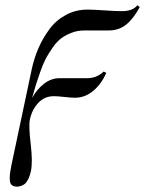

<svg xmlns="http://www.w3.org/2000/svg" viewBox="-20 -471 543 719"><path d="M503.4 -444.8Q480.5 -401.9 453.1 -379.4Q425.8 -356.9 386.7 -356.9H295.9Q270 -356.9 247.6 -348.1Q225.1 -339.4 208.7 -327.1Q192.4 -314.9 176.8 -292.2Q161.1 -269.5 151.6 -251.7Q142.1 -233.9 131.1 -202.9Q120.1 -171.9 114.7 -154.3Q109.4 -136.7 100.1 -104Q117.7 -136.2 144.5 -157.2Q171.4 -178.2 203.6 -178.2H306.6Q342.3 -178.2 368.2 -203.1L377.9 -198.2Q359.9 -156.2 328.9 -130.6Q297.9 -105 261.2 -105Q247.6 -105 221.4 -107.9Q195.3 -110.8 181.6 -110.8Q146.5 -110.8 123 -85.4Q99.6 -60.1 91.8 -22.9Q86.9 0 95 68.6Q103 137.2 95.7 169.9Q88.4 203.6 72.8 217.8Q59.1 227.5 44.4 228Q28.3 228 21.5 219.2Q10.7 205.6 22.9 147L99.1 -212.9Q107.9 -253.4 124 -290.5Q140.1 -327.6 164.8 -361.3Q189.5 -395 226.6 -415Q263.7 -435.1 307.6 -435.1Q329.6 -435.1 372.3 -432.1Q415 -429.2 436 -429.2Q477.5 -429.2 494.1 -451.2Z"/></svg>

Font: Linux Biolinum O
Style: Italic
Weight: 400
Italic angle: -12°
Designer: Philipp H. Poll
Foundry: Philipp H. Poll
Version: Version 1.1.3